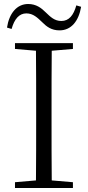

<svg xmlns="http://www.w3.org/2000/svg" viewBox="-20 -941 440 961"><path d="M15 -803 38 -796C52 -846 76 -874 112 -874C146 -874 168 -852 191 -830C213 -808 237 -789 278 -789C336 -789 374 -835 386 -907L362 -914C348 -864 325 -836 287 -836C253 -836 233 -856 209 -879C187 -901 161 -921 121 -921C64 -921 26 -874 15 -803ZM55 -696 160 -687C161 -590 161 -490 161 -390V-335C161 -235 161 -136 160 -38L55 -29V0H345V-29L239 -38C238 -137 238 -235 238 -335V-390C238 -490 238 -590 239 -687L345 -696V-725H55Z"/></svg>

Font: Noto Serif TC Light
Style: Regular
Weight: 300
Designer: Ryoko NISHIZUKA 西塚涼子 (kana & ideographs); Frank Grießhammer (Latin, Greek & Cyrillic); Wenlong ZHANG 张文龙 (bopomofo); San
Foundry: Adobe
Version: Version 2.001;hotconv 1.1.0;makeotfexe 2.6.0